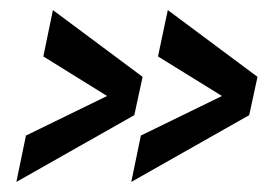

<svg xmlns="http://www.w3.org/2000/svg" viewBox="-20 -463 544 381"><path d="M12.5 -102 246.5 -234.5 263 -310.5 85 -443 66 -351 192.5 -272.5 31.5 -194ZM240.5 -102 474.5 -234.5 491 -310.5 313 -443 293.5 -351 420.5 -272.5 259.5 -194Z"/></svg>

Font: League Gothic SemiExpanded Italic
Style: Regular
Weight: 400
Width: 6
Designer: The League of Moveable Type
Version: Version 1.600; ttfautohint (v1.8.3)